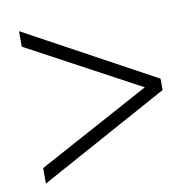

<svg xmlns="http://www.w3.org/2000/svg" viewBox="-70 -669 740 732"><g transform="rotate(-10 300.0 -303.0)"><path d="M550 -326V-282L50 -8V-68L485 -304L50 -538V-598Z"/></g></svg>

Font: Krub Light
Style: Regular
Weight: 300
Designer: Ekaluck Peanpanawate
Foundry: Cadson Demak Co.,Ltd.
Version: Version 1.000; ttfautohint (v1.6)